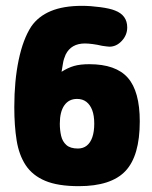

<svg xmlns="http://www.w3.org/2000/svg" viewBox="-20 -627 520 658"><path d="M191 -381Q194 -398 195.5 -408Q197 -418 199.5 -425.5Q202 -433 205 -440Q224 -478 271 -478Q282 -478 297.5 -476Q313 -474 330 -470Q338 -469 344.5 -468Q351 -467 355 -467Q379 -467 397.5 -487Q416 -507 416 -533Q416 -575 374 -591Q357 -598 323.5 -602.5Q290 -607 261 -607Q197 -607 154 -589Q111 -571 87 -536Q59 -493 44 -421.5Q29 -350 29 -260Q29 -196 37 -146Q45 -96 68 -61Q91 -26 134.5 -7.5Q178 11 250 11Q361 11 410 -41Q459 -93 459 -211Q459 -314 418 -360.5Q377 -407 286 -407Q255 -407 234 -401Q213 -395 191 -381ZM244 -288Q263 -288 276 -278Q289 -268 296 -249.5Q303 -231 303 -203Q303 -176 296.5 -157Q290 -138 277.5 -128Q265 -118 247 -118Q221 -118 207.5 -130Q194 -142 189.5 -161.5Q185 -181 185 -203Q185 -244 200.5 -266Q216 -288 244 -288Z"/></svg>

Font: Beiruti Black
Style: Regular
Weight: 900
Designer: Arlette Boutros
Foundry: Boutros
Version: Version 1.41